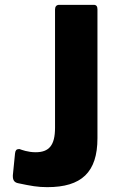

<svg xmlns="http://www.w3.org/2000/svg" viewBox="-20 -762 487 792"><path d="M382 -724C382 -736 377 -742 367 -742H224C213 -742 207 -735 207 -723V-235C207 -162 182 -134 127 -134C95 -134 69 -144 61 -147C60 -147 58 -147 57 -147C48 -147 43 -141 42 -129L33 -39C33 -37 33 -36 33 -35C33 -19 39 -9 56 -6C108 5 136 10 175 10C316 10 382 -51 382 -192Z"/></svg>

Font: Libre Franklin
Style: Bold
Weight: 700
Designer: Pablo Impallari, Rodrigo Fuenzalida
Foundry: Impallari Type
Version: Version 1.002; ttfautohint (v1.5)